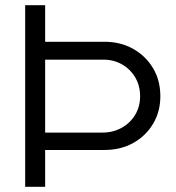

<svg xmlns="http://www.w3.org/2000/svg" viewBox="-20 -720 677 740"><path d="M77 0V-700H154V-559H383Q445 -559 493.5 -531.5Q542 -504 570 -457Q598 -410 598 -349Q598 -290 570 -243Q542 -196 493.5 -169Q445 -142 383 -142H154V0ZM154 -209H375Q416 -209 449 -227.5Q482 -246 501 -277.5Q520 -309 520 -349Q520 -390 501 -422Q482 -454 449 -472.5Q416 -491 375 -490H154Z"/></svg>

Font: Red Hat Display Variable
Style: Regular
Weight: 400
Designer: Pentagram, MCKL
Foundry: Pentagram, MCKL
Version: Version 1.021